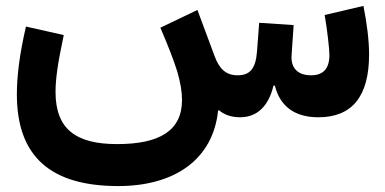

<svg xmlns="http://www.w3.org/2000/svg" viewBox="-20 -397 1302 650"><path d="M793 0C851.1 0 889.6 -38.6 905.8 -106.9H910.6C928.7 -34.2 981 0 1057.6 0C1172.4 0 1229.5 -70.8 1229.5 -212.9C1229.5 -259.3 1222.2 -317.9 1210.4 -377L1079.1 -346.2C1087.9 -296.4 1095.2 -230 1095.2 -210.9C1095.2 -165 1074.7 -142.1 1033.2 -142.1C988.8 -142.1 966.8 -165.5 966.8 -203.1C966.8 -206.5 966.8 -209.5 967.3 -212.9L974.1 -312L857.4 -319.8L850.1 -223.1C845.7 -165 826.7 -142.1 784.2 -142.1C743.2 -142.1 721.7 -166 706.5 -207L648.4 -363.3L522.9 -303.2C549.8 -240.7 568.8 -191.4 580.1 -154.8C590.8 -118.2 596.2 -86.4 596.2 -58.6C596.2 45.4 520.5 90.8 376.5 90.8C236.3 90.8 168 39.6 168 -85.9C168 -106.9 169.9 -131.3 173.8 -159.7C177.7 -188 185.1 -227.5 195.8 -278.3L67.9 -307.1C46.4 -214.8 37.1 -139.6 37.1 -77.6C37.1 134.8 153.3 232.9 380.4 232.9C569.8 232.9 700.7 144 718.3 -22L721.2 -23.9C740.2 -7.8 764.2 0 793 0Z"/></svg>

Font: Estedad Bold
Style: Regular
Weight: 700
Designer: Amin Abedi
Version: Version 7.3